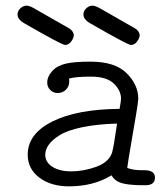

<svg xmlns="http://www.w3.org/2000/svg" viewBox="-20 -655 568 679"><path d="M275 -604Q275 -616 285 -625.5Q295 -635 307 -635Q316 -635 331 -627Q346 -619 450 -559Q451 -559 454.5 -556.5Q458 -554 460 -553Q462 -552 465 -549Q468 -546 469.5 -543.5Q471 -541 472.5 -537.5Q474 -534 474 -530Q474 -521 465 -508.5Q456 -496 443 -496Q432 -496 300 -572Q275 -586 275 -604ZM42 -604Q42 -616 52 -625.5Q62 -635 74 -635Q83 -635 98 -627Q113 -619 217 -559Q218 -559 221.5 -556.5Q225 -554 227 -553Q229 -552 232 -549Q235 -546 236.5 -543.5Q238 -541 239.5 -537.5Q241 -534 241 -530Q241 -521 232 -508.5Q223 -496 210 -496Q199 -496 67 -572Q42 -586 42 -604ZM78 -108Q78 -182 165.5 -225.5Q253 -269 403 -270Q408 -299 408 -306Q408 -335 382.5 -359.5Q357 -384 302 -384Q246 -384 224 -377Q224 -375 224.5 -372.5Q225 -370 225 -369Q225 -349 213 -337.5Q201 -326 184 -326Q169 -326 158 -336.5Q147 -347 147 -363Q147 -384 164.5 -403.5Q182 -423 213 -430Q242 -437 300 -437Q387 -437 428 -396Q469 -355 469 -306Q469 -296 461 -248.5Q453 -201 443 -143Q433 -85 430 -61Q452 -53 481 -53H491Q528 -53 528 -27Q528 0 495 0H475Q431 -1 408.5 -8Q386 -15 374 -35Q311 4 224 4Q160 4 119 -27Q78 -58 78 -108ZM140 -108Q140 -81 165.5 -65Q191 -49 231 -49Q276 -49 320 -65Q364 -81 376 -114Q382 -134 394 -218Q323 -216 270.5 -205Q218 -194 191 -177Q164 -160 152 -142.5Q140 -125 140 -108Z"/></svg>

Font: CMU Typewriter Text
Style: LightOblique
Weight: 200
Italic angle: -9.46001°
Version: Version 0.7.0